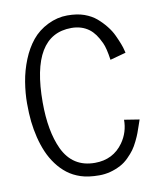

<svg xmlns="http://www.w3.org/2000/svg" viewBox="-84 -815 742 890"><g transform="rotate(-10 286.5 -370.0)"><path d="M498.5 -616.2Q521 -567.9 526.4 -543L529.3 -531.2V-530.8L455.1 -510.7Q447.3 -566.4 435.3 -592Q423.3 -617.7 411.4 -634Q399.4 -650.4 384.8 -661.6Q350.1 -687.5 301.8 -687.5Q111.3 -687.5 111.3 -370.6Q111.3 -234.9 151.4 -148.9Q196.8 -52.7 301.8 -52.7Q387.7 -52.7 435.5 -120.1Q468.8 -167.5 468.8 -226.1L540 -214.8Q538.1 -209.5 531 -188.5Q523.9 -167.5 519 -154.3Q514.2 -141.1 503.2 -118.4Q492.2 -95.7 481.2 -80.6Q470.2 -65.4 451.9 -47.1Q433.6 -28.8 413.1 -18.1Q363.8 7.8 312 7.8Q260.3 7.8 224.9 -3.9Q189.5 -15.6 163.1 -35.9Q136.7 -56.2 115.5 -84.7Q94.2 -113.3 80.1 -146.2Q65.9 -179.2 56.6 -217Q47.4 -254.9 43.2 -293Q39.1 -331.1 39.1 -378.7Q39.1 -426.3 47.6 -478.8Q56.2 -531.2 76.2 -580.8Q96.2 -630.4 126 -667Q155.8 -703.6 200.9 -725.8Q246.1 -748 293 -748Q339.8 -748 372.8 -736.1Q405.8 -724.1 428.2 -705.1Q450.7 -686 469.2 -662.8Q487.8 -639.6 498.5 -616.2Z"/></g></svg>

Font: News Cycle
Style: Regular
Weight: 500
Version: Version 0.5.2